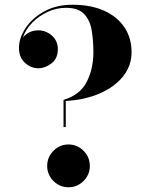

<svg xmlns="http://www.w3.org/2000/svg" viewBox="-20 -780 624 810"><path d="M248 -358.5Q318.5 -380 346.2 -435.2Q374 -490.5 374 -560Q374 -607 367.2 -649.8Q360.5 -692.5 336 -719.8Q311.5 -747 258.5 -747Q218.5 -747 181.2 -730Q144 -713 116.2 -684.5Q88.5 -656 76.5 -621.5Q101.5 -652 142 -652Q173.5 -652 198.8 -630Q224 -608 224 -572.5Q224 -533 197 -512.5Q170 -492 142 -492Q110 -492 85 -515.2Q60 -538.5 60 -578.5Q60 -619.5 87.8 -661.5Q115.5 -703.5 166.5 -731.8Q217.5 -760 286 -760Q363 -760 418.8 -735Q474.5 -710 504.8 -665Q535 -620 535 -560Q535 -502.5 499.2 -457.8Q463.5 -413 400.8 -385.8Q338 -358.5 257.5 -354V-244H248ZM179 -80Q179 -117 205.5 -143.8Q232 -170.5 269 -170.5Q306 -170.5 332.5 -143.8Q359 -117 359 -80Q359 -43 332.5 -16.5Q306 10 269 10Q232 10 205.5 -16.5Q179 -43 179 -80Z"/></svg>

Font: Bodoni* 24pt
Style: Bold
Weight: 700
Version: Version 2.3